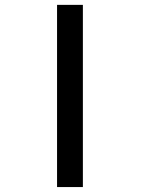

<svg xmlns="http://www.w3.org/2000/svg" viewBox="-20 -757 644 777"><path d="M262.7 0H210.9V-368.2V-737.3H262.7H315.4V-368.2V0Z"/></svg>

Font: VCR Jazz Mono
Style: Regular
Weight: 400
Version: Version 3.1